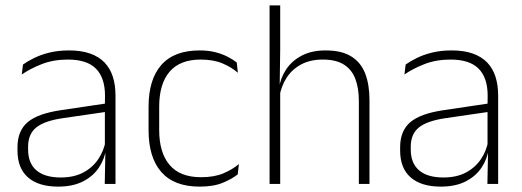

<svg xmlns="http://www.w3.org/2000/svg" viewBox="-20 -684 1940 714"><path d="M369.5 0 372 -125 370 -131.5V-290L370.5 -328Q370.5 -394.5 337 -428.5Q303.5 -462.5 232.5 -462.5Q178.5 -462.5 135.2 -445.5Q92 -428.5 61 -407L65.5 -444Q82 -456 106.8 -468.2Q131.5 -480.5 164 -488.5Q196.5 -496.5 237 -496.5Q282 -496.5 314.8 -485Q347.5 -473.5 368.5 -451.8Q389.5 -430 399.5 -399Q409.5 -368 409.5 -328.5V0ZM196 10Q123.5 10 84.2 -24.2Q45 -58.5 45 -124V-136.5Q45 -197.5 83 -229.8Q121 -262 208 -274.5L379.5 -300L381.5 -269L213.5 -244.5Q145 -234.5 114.8 -210Q84.5 -185.5 84.5 -138.5V-128Q84.5 -77 115.5 -50.5Q146.5 -24 206 -24Q254.5 -24 289.2 -42.2Q324 -60.5 345.2 -91.8Q366.5 -123 373 -162L383.5 -131H374.5Q369.5 -94 348.5 -61.8Q327.5 -29.5 289.5 -9.8Q251.5 10 196 10Z M722.5 10Q627.5 10 580 -44.2Q532.5 -98.5 532.5 -199.5V-287.5Q532.5 -388.5 580 -442.5Q627.5 -496.5 722.5 -496.5Q756 -496.5 782.2 -489.5Q808.5 -482.5 828 -472.2Q847.5 -462 860.5 -451.5L864.5 -413.5Q841 -434 807.5 -448.2Q774 -462.5 726 -462.5Q649.5 -462.5 610.8 -417.5Q572 -372.5 572 -287V-200.5Q572 -116 610.8 -70.5Q649.5 -25 727.5 -25Q777 -25 811 -39.5Q845 -54 868.5 -74L864 -35.5Q843.5 -19 809 -4.5Q774.5 10 722.5 10Z M1314.5 0V-308Q1314.5 -356 1301.5 -390.5Q1288.5 -425 1259 -443.8Q1229.5 -462.5 1180 -462.5Q1134 -462.5 1100.2 -444.5Q1066.5 -426.5 1046.2 -395.5Q1026 -364.5 1019 -324L1005.5 -356H1017.5Q1023 -394 1044.2 -426Q1065.5 -458 1102.2 -477.2Q1139 -496.5 1191 -496.5Q1250.5 -496.5 1286.2 -474.2Q1322 -452 1338 -410.8Q1354 -369.5 1354 -311.5V0ZM982.5 0V-664H1022V-498.5L1020 -359L1022 -355V0Z M1792.5 0 1795 -125 1793 -131.5V-290L1793.5 -328Q1793.5 -394.5 1760 -428.5Q1726.5 -462.5 1655.5 -462.5Q1601.5 -462.5 1558.2 -445.5Q1515 -428.5 1484 -407L1488.5 -444Q1505 -456 1529.8 -468.2Q1554.5 -480.5 1587 -488.5Q1619.5 -496.5 1660 -496.5Q1705 -496.5 1737.8 -485Q1770.5 -473.5 1791.5 -451.8Q1812.5 -430 1822.5 -399Q1832.5 -368 1832.5 -328.5V0ZM1619 10Q1546.5 10 1507.2 -24.2Q1468 -58.5 1468 -124V-136.5Q1468 -197.5 1506 -229.8Q1544 -262 1631 -274.5L1802.5 -300L1804.5 -269L1636.5 -244.5Q1568 -234.5 1537.8 -210Q1507.5 -185.5 1507.5 -138.5V-128Q1507.5 -77 1538.5 -50.5Q1569.5 -24 1629 -24Q1677.5 -24 1712.2 -42.2Q1747 -60.5 1768.2 -91.8Q1789.5 -123 1796 -162L1806.5 -131H1797.5Q1792.5 -94 1771.5 -61.8Q1750.5 -29.5 1712.5 -9.8Q1674.5 10 1619 10Z"/></svg>

Font: Anek Odia Medium ExtraLight
Style: Regular
Weight: 250
Version: Version 1.003